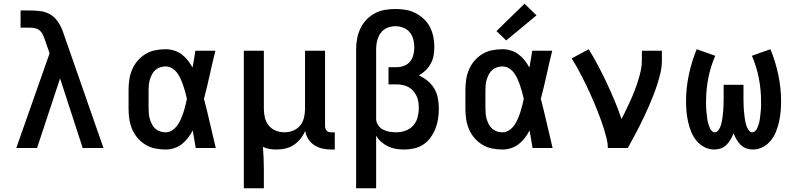

<svg xmlns="http://www.w3.org/2000/svg" viewBox="-20 -791 4240 1026"><path d="M67 0 245 -506 221 -575Q221 -575 221 -575Q221 -575 221 -575V-576Q216 -589 210.5 -602.5Q205 -616 194.5 -626Q184 -636 170 -639.5Q156 -643 142 -643H90V-735H142Q169 -735 196.5 -731.5Q224 -728 248 -714Q272 -700 288 -677Q304 -654 314 -628Q316 -622 318 -616.5Q320 -611 322 -605L533 0H422L301 -372L178 0Z M865 8Q837 8 809.5 2.5Q782 -3 758 -17.5Q734 -32 715.5 -53.5Q697 -75 686 -101Q675 -127 671 -154.5Q667 -182 667 -210V-310Q667 -338 671 -365.5Q675 -393 686 -419Q697 -445 715.5 -466.5Q734 -488 758 -502.5Q782 -517 809.5 -522.5Q837 -528 865 -528Q888 -528 910.5 -521Q933 -514 951 -500.5Q969 -487 983.5 -468.5Q998 -450 1009 -430Q1013 -453 1017 -475.5Q1021 -498 1024 -520H1131Q1115 -456 1101 -391.5Q1087 -327 1070 -263Q1087 -198 1102 -132Q1117 -66 1133 0H1026Q1022 -23 1018 -46.5Q1014 -70 1010 -94Q999 -73 985 -54.5Q971 -36 952.5 -21.5Q934 -7 911.5 0.5Q889 8 865 8ZM865 -84Q884 -84 900.5 -95Q917 -106 928 -121.5Q939 -137 946.5 -154.5Q954 -172 960 -190Q966 -208 970.5 -226.5Q975 -245 979 -263Q975 -281 970 -299Q965 -317 959 -334.5Q953 -352 945.5 -369Q938 -386 927 -401Q916 -416 900 -426Q884 -436 865 -436Q851 -436 836.5 -431.5Q822 -427 811 -417.5Q800 -408 793 -395Q786 -382 781.5 -368Q777 -354 775.5 -339.5Q774 -325 774 -310V-210Q774 -195 775.5 -180.5Q777 -166 781.5 -152Q786 -138 793 -125Q800 -112 811 -102.5Q822 -93 836.5 -88.5Q851 -84 865 -84Z M1283 215V-520H1390V-210Q1390 -186 1395.5 -162.5Q1401 -139 1416 -120.5Q1431 -102 1453.5 -93Q1476 -84 1500 -84Q1524 -84 1546.5 -93Q1569 -102 1584 -120.5Q1599 -139 1604.5 -162.5Q1610 -186 1610 -210V-520H1717V-118Q1717 -111 1719 -104.5Q1721 -98 1725.5 -93Q1730 -88 1736.5 -86Q1743 -84 1750 -84H1769V8H1750Q1727 8 1703.5 3Q1680 -2 1660 -15Q1640 -28 1627 -48.5Q1614 -69 1611 -92Q1602 -70 1586.5 -50.5Q1571 -31 1550.5 -17Q1530 -3 1506 2.5Q1482 8 1457 8Q1439 8 1420.5 5Q1402 2 1385 -6Q1387 23 1388.5 51Q1390 79 1390 107V215Z M1883 215V-525Q1883 -554 1888 -582.5Q1893 -611 1905 -637Q1917 -663 1936.5 -684Q1956 -705 1981.5 -719Q2007 -733 2035.5 -738Q2064 -743 2093 -743Q2120 -743 2147.5 -738.5Q2175 -734 2199.5 -721.5Q2224 -709 2244.5 -690Q2265 -671 2277.5 -646.5Q2290 -622 2295.5 -594.5Q2301 -567 2301 -540Q2301 -517 2297 -494.5Q2293 -472 2282 -451.5Q2271 -431 2254.5 -415Q2238 -399 2218 -388Q2243 -377 2265 -359Q2287 -341 2301 -317Q2315 -293 2320 -265Q2325 -237 2325 -210Q2325 -183 2321 -156Q2317 -129 2307 -104Q2297 -79 2281 -56.5Q2265 -34 2242.5 -19Q2220 -4 2193.5 2Q2167 8 2140 8Q2118 8 2096 4.5Q2074 1 2054 -8.5Q2034 -18 2017.5 -32.5Q2001 -47 1990 -66V215ZM2097 -84Q2122 -84 2146.5 -92.5Q2171 -101 2188 -120Q2205 -139 2211.5 -164Q2218 -189 2218 -214Q2218 -231 2215.5 -247Q2213 -263 2206 -278Q2199 -293 2188 -305.5Q2177 -318 2163 -325.5Q2149 -333 2132.5 -336.5Q2116 -340 2100 -340H2056V-432H2100Q2120 -432 2139.5 -439.5Q2159 -447 2171.5 -462.5Q2184 -478 2189 -498Q2194 -518 2194 -538Q2194 -559 2188.5 -580.5Q2183 -602 2169.5 -618.5Q2156 -635 2135 -643Q2114 -651 2093 -651Q2078 -651 2062.5 -647Q2047 -643 2034.5 -634.5Q2022 -626 2013 -613Q2004 -600 1999 -585.5Q1994 -571 1992 -555.5Q1990 -540 1990 -525V-158V-153Q1991 -136 2001.5 -121Q2012 -106 2028 -98Q2044 -90 2061.5 -87Q2079 -84 2097 -84Z M2665 8Q2637 8 2609.5 2.5Q2582 -3 2558 -17.5Q2534 -32 2515.5 -53.5Q2497 -75 2486 -101Q2475 -127 2471 -154.5Q2467 -182 2467 -210V-310Q2467 -338 2471 -365.5Q2475 -393 2486 -419Q2497 -445 2515.5 -466.5Q2534 -488 2558 -502.5Q2582 -517 2609.5 -522.5Q2637 -528 2665 -528Q2688 -528 2710.5 -521Q2733 -514 2751 -500.5Q2769 -487 2783.5 -468.5Q2798 -450 2809 -430Q2813 -453 2817 -475.5Q2821 -498 2824 -520H2931Q2915 -456 2901 -391.5Q2887 -327 2870 -263Q2887 -198 2902 -132Q2917 -66 2933 0H2826Q2822 -23 2818 -46.5Q2814 -70 2810 -94Q2799 -73 2785 -54.5Q2771 -36 2752.5 -21.5Q2734 -7 2711.5 0.5Q2689 8 2665 8ZM2665 -84Q2684 -84 2700.5 -95Q2717 -106 2728 -121.5Q2739 -137 2746.5 -154.5Q2754 -172 2760 -190Q2766 -208 2770.5 -226.5Q2775 -245 2779 -263Q2775 -281 2770 -299Q2765 -317 2759 -334.5Q2753 -352 2745.5 -369Q2738 -386 2727 -401Q2716 -416 2700 -426Q2684 -436 2665 -436Q2651 -436 2636.5 -431.5Q2622 -427 2611 -417.5Q2600 -408 2593 -395Q2586 -382 2581.5 -368Q2577 -354 2575.5 -339.5Q2574 -325 2574 -310V-210Q2574 -195 2575.5 -180.5Q2577 -166 2581.5 -152Q2586 -138 2593 -125Q2600 -112 2611 -102.5Q2622 -93 2636.5 -88.5Q2651 -84 2665 -84ZM2685 -575 2633 -625 2783 -771 2847 -709Z M3228 0Q3228 -26 3221.5 -51.5Q3215 -77 3207.5 -101.5Q3200 -126 3191 -150.5Q3182 -175 3172.5 -199.5Q3163 -224 3152.5 -248Q3142 -272 3131.5 -295.5Q3121 -319 3109.5 -342.5Q3098 -366 3086 -389Q3074 -412 3061.5 -434.5Q3049 -457 3035 -479L3126 -528Q3153 -484 3177 -438.5Q3201 -393 3223 -346Q3245 -299 3265 -251.5Q3285 -204 3301 -155Q3314 -179 3326 -204.5Q3338 -230 3349.5 -255Q3361 -280 3371 -306Q3381 -332 3389.5 -359Q3398 -386 3404 -413Q3410 -440 3410 -468V-520H3517V-468Q3517 -436 3510 -405Q3503 -374 3493.5 -344Q3484 -314 3472.5 -284.5Q3461 -255 3448.5 -226Q3436 -197 3422.5 -168.5Q3409 -140 3394.5 -111.5Q3380 -83 3365 -55.5Q3350 -28 3335 0Z M3797 8Q3769 8 3744 -5Q3719 -18 3701.5 -39.5Q3684 -61 3673.5 -87Q3663 -113 3657 -140Q3651 -167 3648.5 -194.5Q3646 -222 3646 -250Q3646 -321 3661 -391.5Q3676 -462 3703 -528L3802 -493Q3777 -435 3765 -373.5Q3753 -312 3753 -249Q3753 -240 3753 -231Q3753 -222 3753.5 -213Q3754 -204 3755 -195Q3756 -186 3757 -177Q3758 -168 3759 -159Q3760 -150 3762 -141Q3764 -132 3767 -123.5Q3770 -115 3773.5 -106.5Q3777 -98 3784 -91Q3791 -84 3800 -84Q3809 -84 3816 -92Q3823 -100 3827 -108.5Q3831 -117 3833.5 -126.5Q3836 -136 3838 -145.5Q3840 -155 3841 -164.5Q3842 -174 3843 -183.5Q3844 -193 3845 -202.5Q3846 -212 3846 -221.5Q3846 -231 3846.5 -240.5Q3847 -250 3847 -260V-338H3953V-260Q3953 -250 3953.5 -240.5Q3954 -231 3954 -221.5Q3954 -212 3955 -202.5Q3956 -193 3957 -183.5Q3958 -174 3959 -164.5Q3960 -155 3962 -145.5Q3964 -136 3966.5 -126.5Q3969 -117 3973 -108.5Q3977 -100 3984 -92Q3991 -84 4000 -84Q4009 -84 4016 -91Q4023 -98 4026.5 -106.5Q4030 -115 4033 -123.5Q4036 -132 4038 -141Q4040 -150 4041 -159Q4042 -168 4043 -177Q4044 -186 4045 -195Q4046 -204 4046.5 -213Q4047 -222 4047 -231Q4047 -240 4047 -249Q4047 -312 4035 -373.5Q4023 -435 3998 -493L4097 -528Q4124 -462 4139 -391.5Q4154 -321 4154 -250Q4154 -222 4151.5 -194.5Q4149 -167 4143 -140Q4137 -113 4126.5 -87Q4116 -61 4098.5 -39.5Q4081 -18 4056 -5Q4031 8 4003 8Q3985 8 3968 2Q3951 -4 3938 -17Q3925 -30 3916 -45.5Q3907 -61 3900 -78Q3893 -61 3884 -45.5Q3875 -30 3862 -17Q3849 -4 3832 2Q3815 8 3797 8Z"/></svg>

Font: Iosevka SS04 Semibold Extended
Style: Regular
Weight: 600
Width: 7
Monospace: yes
Designer: Belleve Invis
Foundry: Belleve Invis
Version: Version 19.0.0; ttfautohint (v1.8.4)